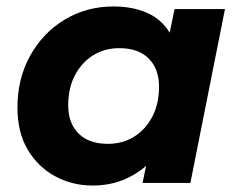

<svg xmlns="http://www.w3.org/2000/svg" viewBox="-20 -566 737 594"><path d="M266 8Q204 8 151 -20.5Q98 -49 66 -102.5Q34 -156 34 -233Q34 -323 73.5 -394Q113 -465 180.5 -505.5Q248 -546 331 -546Q390 -546 434.5 -526.5Q479 -507 505 -465L520 -538H676L569 0H421L432 -53Q399 -24 357.5 -8Q316 8 266 8ZM314 -121Q360 -121 395.5 -143.5Q431 -166 451.5 -205.5Q472 -245 472 -298Q472 -353 440 -385Q408 -417 349 -417Q303 -417 267.5 -394.5Q232 -372 211.5 -332.5Q191 -293 191 -240Q191 -185 223 -153Q255 -121 314 -121Z"/></svg>

Font: Montserrat
Style: Bold Italic
Weight: 700
Italic angle: -11.3°
Designer: Julieta Ulanovsky
Foundry: Julieta Ulanovsky
Version: Version 9.000; ttfautohint (v1.8.4.7-5d5b)